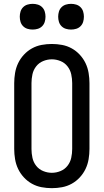

<svg xmlns="http://www.w3.org/2000/svg" viewBox="-20 -972 540 1000"><path d="M250 8Q223 8 196.5 3Q170 -2 146.5 -15Q123 -28 104.5 -48Q86 -68 74.5 -92Q63 -116 58.5 -143Q54 -170 54 -196V-539Q54 -565 58.5 -592Q63 -619 74.5 -643Q86 -667 104.5 -687Q123 -707 146.5 -720Q170 -733 196.5 -738Q223 -743 250 -743Q277 -743 303.5 -738Q330 -733 353.5 -720Q377 -707 395.5 -687Q414 -667 425.5 -643Q437 -619 441.5 -592Q446 -565 446 -539V-196Q446 -170 441.5 -143Q437 -116 425.5 -92Q414 -68 395.5 -48Q377 -28 353.5 -15Q330 -2 303.5 3Q277 8 250 8ZM250 -72Q273 -72 295 -81Q317 -90 331.5 -108.5Q346 -127 351 -150Q356 -173 356 -196V-539Q356 -562 351 -585Q346 -608 331.5 -626.5Q317 -645 295 -654Q273 -663 250 -663Q227 -663 205 -654Q183 -645 168.5 -626.5Q154 -608 149 -585Q144 -562 144 -539V-196Q144 -173 149 -150Q154 -127 168.5 -108.5Q183 -90 205 -81Q227 -72 250 -72ZM350 -818Q336 -818 323 -822Q310 -826 300.5 -835.5Q291 -845 287 -858Q283 -871 283 -885Q283 -899 287 -912Q291 -925 300.5 -934.5Q310 -944 323 -948Q336 -952 350 -952Q364 -952 377 -948Q390 -944 399.5 -934.5Q409 -925 413 -912Q417 -899 417 -885Q417 -871 413 -858Q409 -845 399.5 -835.5Q390 -826 377 -822Q364 -818 350 -818ZM150 -818Q136 -818 123 -822Q110 -826 100.5 -835.5Q91 -845 87 -858Q83 -871 83 -885Q83 -899 87 -912Q91 -925 100.5 -934.5Q110 -944 123 -948Q136 -952 150 -952Q164 -952 177 -948Q190 -944 199.5 -934.5Q209 -925 213 -912Q217 -899 217 -885Q217 -871 213 -858Q209 -845 199.5 -835.5Q190 -826 177 -822Q164 -818 150 -818Z"/></svg>

Font: Iosevka Bendy Medium
Style: Regular
Weight: 500
Monospace: yes
Designer: Belleve Invis
Foundry: Belleve Invis
Version: Version 30.1.2